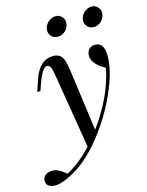

<svg xmlns="http://www.w3.org/2000/svg" viewBox="-208 -825 835 1094"><g transform="rotate(-15 209.0 -277.5)"><path d="M64 141.1Q142.6 99.6 213.9 21.5L140.1 -426.8Q134.8 -457.5 127.9 -469.7Q121.1 -481.9 107.9 -481.9Q82 -481.9 48.8 -390.1L36.1 -353H17.1L42 -425.8Q77.1 -527.8 157.2 -527.8Q199.2 -527.8 215.3 -491.2Q224.1 -471.2 229 -436L280.3 -60.1Q399.4 -223.6 431.2 -384.8Q400.4 -400.9 377.9 -424.3Q355.5 -448.2 355 -474.6Q355 -501 369.1 -514.6Q383.3 -528.3 405.8 -527.8Q458 -527.8 458 -446.8Q458 -382.8 429.7 -302.7Q373.5 -143.6 261.2 -2.9Q167.5 113.8 64 163.1Q11.7 188 -16.6 188Q-73.2 188 -73.2 147Q-73.2 126.5 -57.1 114.3Q-41 102.1 -12.7 102.1Q15.6 102.1 64 141.1ZM476.6 -728.5Q491.2 -713.9 491.2 -695.3Q491.2 -676.8 481.9 -661.1Q460.9 -627 424.3 -627Q402.3 -627 388.7 -641.6Q375 -656.2 374.5 -674.8Q374.5 -693.4 383.8 -708.5Q392.6 -723.6 408.2 -733.4Q423.8 -743.2 443.4 -743.2Q462.9 -743.2 476.6 -728.5ZM264.6 -728.5Q279.3 -713.9 279.3 -695.3Q279.3 -676.8 270 -661.1Q249 -627 212.4 -627Q189.5 -627 175.8 -641.6Q162.1 -656.2 162.1 -674.8Q162.1 -693.4 171.4 -708.5Q180.7 -723.6 196.3 -733.4Q211.9 -743.2 231.4 -743.2Q251 -743.2 264.6 -728.5Z"/></g></svg>

Font: PlayfairDisplay-Italic
Style: Italic
Weight: 400
Italic angle: -14°
Designer: Claus Eggers Sørensen
Foundry: Claus Eggers Sørensen
Version: Version 1.002;PS 001.002;hotconv 1.0.70;makeotf.lib2.5.58329